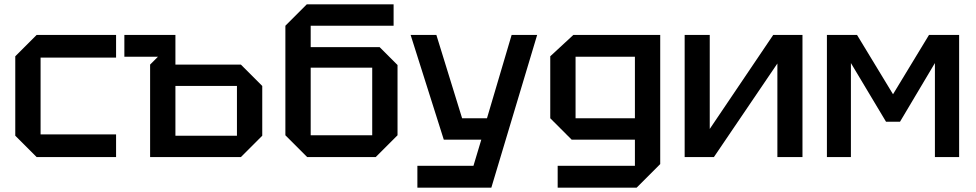

<svg xmlns="http://www.w3.org/2000/svg" viewBox="-20 -720 4472 880"><path d="M50 -98V-462L148 -560H512V-456H166V-104H512V0H148Z M668 0V-424L704 -460H550V-560H784V-424H1084L1182 -326V-98L1084 0ZM784 -98H1066V-326H784Z M1404 -100H1686V-410H1404ZM1388 0 1288 -100V-602L1386 -700H1784V-602H1404V-504H1720L1802 -422V-100L1702 0Z M1893 140V40H2150L2186 -80H2014L1862 -560H1980L2098 -178H2212L2325 -560H2442L2232 140Z M2536 140V40H2890V-80H2600L2502 -178V-462L2608 -560H3006V32L2898 140ZM2618 -460V-178H2890V-460Z M3658 0H3543V-429L3252 0H3118V-560H3233V-129L3524 -560H3658Z M3770 0V-560H3908L4073 -288L4238 -560H4376V0H4265V-431L4105 -162H4041L3880 -431V0Z"/></svg>

Font: Tektur Medium
Style: Regular
Weight: 500
Designer: Adam Jagosz
Foundry: Adam Jagosz
Version: Version 1.005;gftools[0.9.30]